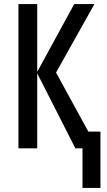

<svg xmlns="http://www.w3.org/2000/svg" viewBox="-20 -734 529 950"><path d="M447.3 -713.9 257.3 -375 417 -83H477.1V195.8H388.2V0H353L164.1 -371.1V0H71.3V-713.9H164.1V-378.4L347.2 -713.9Z"/></svg>

Font: Open Sans Condensed Medium
Style: Regular
Weight: 500
Width: 3
Designer: Monotype Design Team
Foundry: Monotype Imaging Inc.
Version: Version 3.000